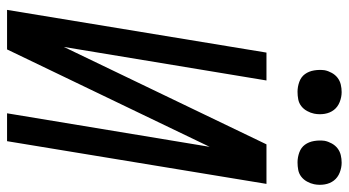

<svg xmlns="http://www.w3.org/2000/svg" viewBox="-242 -746 988 544"><g transform="rotate(90 252.0 -474.0)"><path d="M8 0 129 -735H208L113 -161L389 -735H501L380 0H301L396 -574L120 0ZM440 -823Q426 -823 412 -828Q398 -833 390 -844Q382 -855 379.5 -870Q377 -885 379 -900Q381 -910 386.5 -920Q392 -930 400.5 -936.5Q409 -943 419.5 -945.5Q430 -948 441 -948Q455 -948 469 -942.5Q483 -937 491.5 -926Q500 -915 502.5 -900Q505 -885 502 -870Q500 -860 494.5 -850Q489 -840 480.5 -833.5Q472 -827 461.5 -825Q451 -823 440 -823ZM240 -823Q226 -823 212 -828Q198 -833 190 -844Q182 -855 179.5 -870Q177 -885 179 -900Q181 -910 186.5 -920Q192 -930 200.5 -936.5Q209 -943 219.5 -945.5Q230 -948 241 -948Q255 -948 269 -942.5Q283 -937 291.5 -926Q300 -915 302.5 -900Q305 -885 302 -870Q300 -860 294.5 -850Q289 -840 280.5 -833.5Q272 -827 261.5 -825Q251 -823 240 -823Z"/></g></svg>

Font: Iosevka Term Oblique
Style: Regular
Weight: 400
Italic angle: -9°
Monospace: yes
Designer: Belleve Invis
Foundry: Belleve Invis
Version: Version 31.4.0